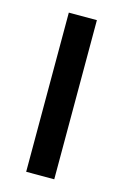

<svg xmlns="http://www.w3.org/2000/svg" viewBox="-89 -575 398 619"><g transform="rotate(15 109.5 -265.5)"><path d="M62.5 0V-531.2H156.2V0Z"/></g></svg>

Font: Michroma
Style: Regular
Weight: 400
Designer: Vernon Adams
Foundry: Vernon Adams
Version: Version 1.100; ttfautohint (v1.8.4.7-5d5b);gftools[0.9.29]